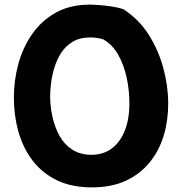

<svg xmlns="http://www.w3.org/2000/svg" viewBox="-20 -795 781 831"><path d="M378 16Q289 16 225 -15.5Q161 -47 120 -101.5Q79 -156 59.5 -226Q40 -296 40 -372Q40 -447 59.5 -518.5Q79 -590 119.5 -648Q160 -706 222 -740.5Q284 -775 369 -775Q385 -775 410 -773Q435 -771 463 -767Q491 -763 514 -755Q581 -712 623.5 -645Q666 -578 687 -500Q708 -422 708 -346Q708 -273 688.5 -208Q669 -143 628 -92.5Q587 -42 525 -13Q463 16 378 16ZM197 -380Q197 -333 207.5 -287.5Q218 -242 238.5 -205.5Q259 -169 293.5 -147Q328 -125 376 -125Q426 -125 462.5 -151.5Q499 -178 519.5 -228Q540 -278 540 -348Q540 -405 528 -460Q516 -515 491 -559Q466 -603 426 -625Q413 -629 398.5 -631Q384 -633 370 -633Q326 -633 295 -614.5Q264 -596 245 -566.5Q226 -537 215.5 -502.5Q205 -468 201 -435.5Q197 -403 197 -380Z"/></svg>

Font: Playpen Sans
Style: Bold
Weight: 700
Designer: Laura Meseguer, Veronika Burian, José Scaglione
Foundry: TypeTogether
Version: Version 1.001